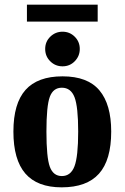

<svg xmlns="http://www.w3.org/2000/svg" viewBox="-20 -802 540 832"><path d="M461.9 -231.9Q461.9 -108.4 408.9 -49.3Q356 9.8 247.1 9.8Q141.6 9.8 89.8 -50Q38.1 -109.9 38.1 -231.9Q38.1 -353.5 90.6 -412.4Q143.1 -471.2 251 -471.2Q359.9 -471.2 410.9 -410.4Q461.9 -349.6 461.9 -231.9ZM318.8 -231.9Q318.8 -339.4 303 -380.6Q287.1 -421.9 248 -421.9Q210.4 -421.9 195.8 -382.3Q181.2 -342.8 181.2 -231.9Q181.2 -119.1 196 -79.1Q210.9 -39.1 248 -39.1Q286.6 -39.1 302.7 -81.3Q318.8 -123.5 318.8 -231.9ZM175.8 -589.8Q175.8 -621.6 198 -643.1Q220.2 -664.6 251 -664.6Q282.2 -664.6 304 -642.8Q325.7 -621.1 325.7 -589.8Q325.7 -559.1 304.2 -536.9Q282.7 -514.6 251 -514.6Q219.7 -514.6 197.8 -536.4Q175.8 -558.1 175.8 -589.8ZM96.7 -708.5V-781.7H403.3V-708.5Z"/></svg>

Font: Liberation Serif
Style: Bold
Weight: 700
Designer: Steve Matteson
Foundry: Ascender Corporation
Version: Version 2.1.5